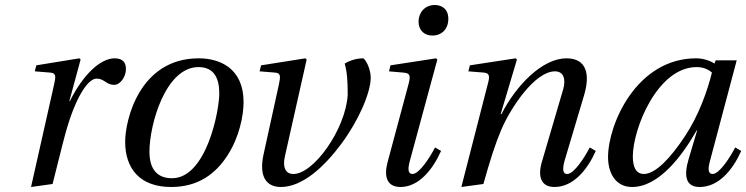

<svg xmlns="http://www.w3.org/2000/svg" viewBox="-20 -735 2981 767"><path d="M104 12 190 0C207 -65 226 -146 242 -204C278 -335 328 -421 366 -421C397 -421 404 -396 436 -396C461 -396 483 -429 483 -458C484 -485 470 -502 438 -502C382 -502 313 -439 259 -331H257L302 -497L297 -502L125 -474L119 -450L181 -445C205 -443 203 -429 196 -397Z M480 -169C480 -62 538 12 664 12C773 12 843 -42 890 -116C936 -188 953 -273 953 -327C953 -465 855 -502 774 -502C537 -502 480 -255 480 -169ZM577 -129C577 -237 641 -467 773 -467C834 -467 856 -424 856 -362C856 -291 804 -23 667 -23C609 -23 577 -58 577 -129Z M1017 -450 1079 -445C1102 -443 1101 -430 1094 -397L1033 -119C1013 -28 1045 12 1102 12C1188 12 1275 -68 1344 -161C1412 -253 1460 -362 1461 -424C1461 -463 1438 -502 1430 -502C1406 -502 1378 -494 1357 -481C1367 -446 1369 -408 1369 -356C1361 -219 1232 -37 1150 -40C1125 -40 1107 -62 1118 -110L1205 -497L1200 -502L1023 -474Z M1652 -649C1652 -612 1677 -593 1707 -593C1746 -593 1771 -620 1771 -660C1771 -699 1745 -715 1717 -715C1674 -715 1652 -681 1652 -649ZM1528 -86C1513 -29 1526 12 1580 12C1652 12 1708 -56 1742 -132L1718 -146C1700 -111 1656 -40 1628 -40C1608 -40 1609 -63 1618 -95L1727 -497L1722 -502L1540 -474L1534 -450L1591 -445C1618 -443 1621 -434 1612 -399Z M1823 12 1911 0C1940 -102 1957 -156 1983 -218C2020 -304 2116 -450 2197 -450C2232 -450 2241 -418 2230 -379L2144 -86C2128 -30 2141 12 2195 12C2270 12 2326 -56 2360 -132L2336 -146C2318 -111 2274 -40 2246 -40C2226 -40 2227 -63 2236 -95L2314 -357C2337 -436 2325 -502 2243 -502C2147 -502 2043 -396 1983 -279H1980L2045 -497L2040 -502L1857 -474L1851 -450L1913 -445C1937 -443 1937 -429 1928 -397Z M2409 -107C2409 -47 2437 12 2505 12C2612 12 2705 -112 2763 -214H2765L2731 -100C2710 -29 2721 12 2775 12C2851 12 2907 -56 2941 -132L2917 -146C2899 -111 2855 -40 2827 -40C2807 -40 2808 -63 2817 -95L2923 -494H2839L2834 -481C2817 -493 2788 -502 2761 -502C2523 -502 2409 -239 2409 -107ZM2508 -110C2508 -220 2606 -467 2763 -467C2787 -467 2809 -459 2824 -445C2806 -371 2770 -272 2717 -192C2661 -107 2600 -40 2552 -40C2519 -40 2508 -71 2508 -110Z"/></svg>

Font: Heuristica
Style: Italic
Weight: 400
Italic angle: -13°
Version: Version 1.0.1